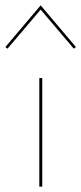

<svg xmlns="http://www.w3.org/2000/svg" viewBox="-31 -698 304 718"><path d="M116 -406H127V0H116ZM-11 -522 121 -678 253 -522 245 -516 121 -662 -3 -516Z"/></svg>

Font: Ysabeau Hairline
Style: Regular
Weight: 100
Designer: Christian Thalmann (Catharsis Fonts)
Version: Version 0.003